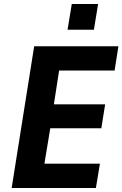

<svg xmlns="http://www.w3.org/2000/svg" viewBox="-20 -935 609 955"><path d="M38 0 150 -705H569L550 -584H274L248 -416H503L484 -297H230L201 -121H477L457 0ZM316 -787 337 -915H468L447 -787Z"/></svg>

Font: Nunito Sans 7pt Condensed ExtraBold
Style: Italic
Weight: 800
Width: 3
Italic angle: -9°
Designer: Vernon Adams
Foundry: Vernon Adams
Version: Version 3.101;gftools[0.9.27]